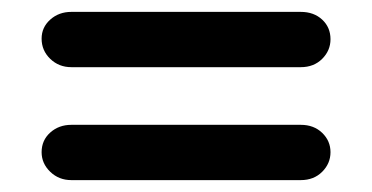

<svg xmlns="http://www.w3.org/2000/svg" viewBox="-20 -491 626 323"><path d="M100 -378Q79 -378 64.5 -392Q50 -406 50 -426Q50 -445 64.5 -458Q79 -471 100 -471H486Q508 -471 522 -458Q536 -445 536 -425Q536 -406 522 -392Q508 -378 486 -378ZM100 -188Q79 -188 64.5 -202Q50 -216 50 -235Q50 -255 64.5 -268Q79 -281 100 -281H486Q508 -281 522 -267.5Q536 -254 536 -235Q536 -216 522 -202Q508 -188 486 -188Z"/></svg>

Font: Quicksand Light SemiBold
Style: Regular
Weight: 600
Version: Version 3.006